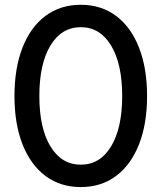

<svg xmlns="http://www.w3.org/2000/svg" viewBox="-20 -759 665 791"><path d="M313 11.7Q228.5 11.7 167.2 -34.2Q106 -80.1 72.8 -164.3Q39.6 -248.5 39.6 -363.3Q39.6 -478.5 72.8 -563Q106 -647.5 167.2 -693.4Q228.5 -739.3 313 -739.3Q397 -739.3 458.3 -693.4Q519.5 -647.5 552.7 -563Q585.9 -478.5 585.9 -363.3Q585.9 -248.5 552.7 -164.3Q519.5 -80.1 458.3 -34.2Q397 11.7 313 11.7ZM313 -80.6Q392.1 -80.6 437.7 -156Q483.4 -231.4 483.4 -363.3Q483.4 -495.6 437.7 -571.3Q392.1 -647 313 -647Q233.4 -647 187.7 -571.3Q142.1 -495.6 142.1 -363.3Q142.1 -231.4 187.7 -156Q233.4 -80.6 313 -80.6Z"/></svg>

Font: Inter Display Medium
Style: Regular
Weight: 500
Designer: Rasmus Andersson
Foundry: rsms
Version: Version 4.001;git-9221beed3